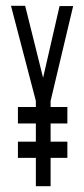

<svg xmlns="http://www.w3.org/2000/svg" viewBox="-20 -644 290 664"><path d="M155 0H104V-98H42V-154H104V-217H42V-274H104V-295L18 -624H67L129 -375L186 -623H233L155 -295V-274H213V-217H155V-154H213V-98H155Z"/></svg>

Font: Inconsolata UltraCondensed
Style: Regular
Weight: 400
Width: 1
Monospace: yes
Designer: Raph Levien, Cyreal, Brenton Simpson
Foundry: Raph Levien, Cyreal, Google
Version: Version 3.000; ttfautohint (v1.8.2.53-6de2)